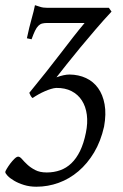

<svg xmlns="http://www.w3.org/2000/svg" viewBox="-58 -477 476 742"><path d="M344.2 12.2Q331.5 68.8 305.7 112.1Q279.8 155.3 245.1 184.8Q210.4 214.4 168.7 229.5Q127 244.6 82.5 244.6Q56.6 244.6 34.7 237.8Q12.7 231 -3.4 221.4Q-19.5 211.9 -28.6 202.4Q-37.6 192.9 -37.6 187.5Q-37.6 185.1 -32 175.5Q-26.4 166 -18.6 155.5Q-10.7 145 -2.2 136.7Q6.3 128.4 12.2 128.4Q19 128.4 27.1 137.9Q35.2 147.5 47.4 158.9Q59.6 170.4 77.6 179.9Q95.7 189.5 122.6 189.5Q150.4 189.5 174.6 180.9Q198.7 172.4 218 153.8Q237.3 135.3 251.5 106.2Q265.6 77.1 273.9 36.1Q281.7 -1.5 277.6 -33.4Q273.4 -65.4 258.5 -88.6Q243.7 -111.8 218.5 -124.8Q193.4 -137.7 159.2 -137.2Q150.4 -136.7 139.2 -133.3Q127.9 -129.9 115.5 -124.5Q103 -119.1 90.8 -112.3Q78.6 -105.5 67.9 -98.1Q63.5 -101.1 60.1 -107.7Q56.6 -114.3 55.2 -118.2Q91.3 -162.1 121.3 -200.2Q151.4 -238.3 177 -271.7Q202.6 -305.2 225.1 -334Q247.6 -362.8 269 -388.2H125Q112.8 -388.2 104.7 -386Q96.7 -383.8 90.1 -377.2Q83.5 -370.6 77.4 -358.2Q71.3 -345.7 64 -325.2L45.9 -329.1Q55.2 -373 64.2 -404.5Q73.2 -436 77.1 -457Q85.9 -454.6 96.9 -450.7Q107.9 -446.8 125 -446.8H362.8L373 -432.1Q343.3 -400.4 312.3 -364.3Q281.2 -328.1 252.7 -293.7Q224.1 -259.3 200.2 -229Q176.3 -198.7 160.2 -178.2Q189.9 -189 210.9 -189Q246.1 -188.5 274.4 -175.3Q302.7 -162.1 321 -136.7Q339.4 -111.3 346.2 -74Q353 -36.6 344.2 12.2Z"/></svg>

Font: Gentium
Style: Italic
Weight: 400
Italic angle: -7°
Designer: J. Victor Gaultney
Version: Version 1.02; 2005; OFL release